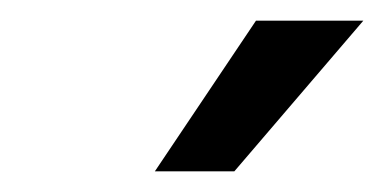

<svg xmlns="http://www.w3.org/2000/svg" viewBox="-20 -739 372 186"><path d="M332 -719H228L130 -573H207Z"/></svg>

Font: Falling Sky
Style: CondObl
Weight: 400
Designer: Paul D. Hunt
Foundry: Adobe Systems Incorporated
Version: Version 1.02